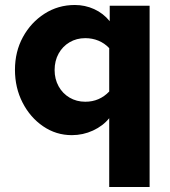

<svg xmlns="http://www.w3.org/2000/svg" viewBox="-20 -539 683 770"><path d="M418 211V-65Q393 -34 353 -15.5Q313 3 268 3Q205 3 153 -32.5Q101 -68 70.5 -127.5Q40 -187 40 -259Q40 -332 72 -390.5Q104 -449 158.5 -484Q213 -519 280 -519Q321 -519 357.5 -502.5Q394 -486 420 -454V-516H580V211ZM322 -131Q351 -131 375 -141.5Q399 -152 418 -172V-346Q399 -366 374.5 -376Q350 -386 322 -386Q287 -386 259 -369.5Q231 -353 215 -324Q199 -295 199 -258Q199 -222 215 -193Q231 -164 259 -147.5Q287 -131 322 -131Z"/></svg>

Font: Red Hat Text
Style: Bold
Weight: 700
Designer: Pentagram, MCKL
Foundry: MCKL
Version: Version 1.030